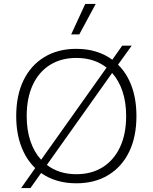

<svg xmlns="http://www.w3.org/2000/svg" viewBox="-20 -917 772 971"><path d="M87 34 158 -67Q112 -111 87 -178Q62 -245 62 -330Q62 -435 99 -511Q136 -587 204.5 -628.5Q273 -670 366 -670Q473 -670 548 -615L598 -686H646L577 -590Q622 -546 646 -480Q670 -414 670 -330Q670 -225 633 -149Q596 -73 527.5 -31.5Q459 10 366 10Q262 10 188 -42L134 34ZM366 -624Q289 -624 232.5 -588.5Q176 -553 145.5 -487Q115 -421 115 -330Q115 -259 134 -203Q153 -147 188 -109L519 -575Q457 -624 366 -624ZM618 -330Q618 -400 599.5 -455Q581 -510 547 -548L217 -83Q278 -36 366 -36Q443 -36 499.5 -71.5Q556 -107 587 -173Q618 -239 618 -330ZM411 -897H464L381 -743H340Z"/></svg>

Font: Work Sans Light
Style: Regular
Weight: 300
Designer: Wei Huang
Foundry: Wei Huang
Version: Version 2.012; ttfautohint (v1.8.3)